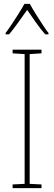

<svg xmlns="http://www.w3.org/2000/svg" viewBox="-20 -1063 278 990"><path d="M194 -93H45V-112L107 -115V-784L45 -788V-807H194V-788L133 -784V-115L194 -112ZM134 -1043Q146 -1020 165 -990Q184 -960 202 -932.5Q220 -905 230 -893V-886H213Q190 -912 165 -947.5Q140 -983 120 -1012Q100 -984 74.5 -948Q49 -912 27 -886H9V-893Q22 -910 40 -937Q58 -964 76 -992.5Q94 -1021 106 -1043Z"/></svg>

Font: Noto Sans Kannada UI Condensed Thin
Style: Regular
Weight: 100
Width: 3
Designer: Jelle Bosma - Monotype Design Team
Foundry: Monotype Imaging Inc.
Version: Version 2.005; ttfautohint (v1.8.4.7-5d5b)